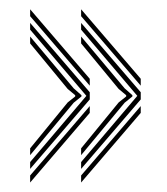

<svg xmlns="http://www.w3.org/2000/svg" viewBox="-20 -516 355 409"><path d="M152.8 -156.2V-170.8L272.5 -311.8L152.8 -452.8V-467.2L279.8 -319.5V-304.2ZM152.8 -127.2V-142.2L279.8 -290V-275.5ZM152.8 -185.5V-200L232.8 -297.8L248.8 -310.5V-313.2L232.8 -326.5L152.8 -423.5V-438.2L245.5 -327.8L262 -313.2V-310.5L245.5 -297.2ZM279.8 -333.5 152.8 -481.5V-496.2L279.8 -348.2ZM44.2 -156.2V-170.8L164 -311.8L44.2 -452.8V-467.2L171.2 -319.5V-304.2ZM44.2 -127.2V-142.2L171.2 -290V-275.5ZM44.2 -185.5V-200L124.2 -297.8L140.2 -310.5V-313.2L124.2 -326.5L44.2 -423.5V-438.2L137 -327.8L153.5 -313.2V-310.5L137 -297.2ZM171.2 -333.5 44.2 -481.5V-496.2L171.2 -348.2Z"/></svg>

Font: Big Shoulders Inline Display Thin
Style: Regular
Weight: 400
Version: Version 2.002